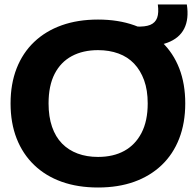

<svg xmlns="http://www.w3.org/2000/svg" viewBox="-20 -825 872 854"><path d="M416 9Q326 9 254.5 -16.5Q183 -42 132 -91Q81 -140 54 -209Q27 -278 27 -365Q27 -452 54 -521Q81 -590 132 -638.5Q183 -687 254.5 -712.5Q326 -738 416 -738Q506 -738 577.5 -712.5Q649 -687 700 -638Q751 -589 777.5 -520.5Q804 -452 804 -365Q804 -278 777 -208.5Q750 -139 699 -90.5Q648 -42 577 -16.5Q506 9 416 9ZM416 -127Q484 -127 533 -154Q582 -181 609.5 -234Q637 -287 637 -365Q637 -424 621 -468Q605 -512 576.5 -542Q548 -572 507 -587Q466 -602 416 -602Q349 -602 299.5 -575.5Q250 -549 223 -496.5Q196 -444 196 -365Q196 -306 211.5 -261Q227 -216 256 -186.5Q285 -157 325.5 -142Q366 -127 416 -127ZM584 -621V-707Q626 -705 648.5 -714.5Q671 -724 679 -746Q687 -768 682 -805H811Q821 -741 799.5 -698Q778 -655 724.5 -635Q671 -615 584 -621Z"/></svg>

Font: Mona Sans SemiExpanded
Style: Bold
Weight: 700
Width: 6
Designer: Deni Anggara
Foundry: GitHub
Version: Version 2.000